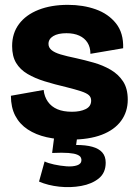

<svg xmlns="http://www.w3.org/2000/svg" viewBox="-20 -562 566 792"><path d="M270 14Q217 14 172.5 4Q128 -6 94.5 -28Q61 -50 43 -84.5Q25 -119 25 -167L160 -191Q163 -163 177.5 -142.5Q192 -122 216.5 -111.5Q241 -101 277 -101Q311 -101 333.5 -112Q356 -123 356 -147Q356 -161 346.5 -169.5Q337 -178 314.5 -185.5Q292 -193 252 -203Q205 -214 164.5 -226.5Q124 -239 93.5 -257Q63 -275 46.5 -302.5Q30 -330 30 -372Q30 -425 58.5 -463Q87 -501 139 -521.5Q191 -542 260 -542Q323 -542 375 -523.5Q427 -505 458.5 -465.5Q490 -426 488 -363L353 -340Q353 -367 341 -386Q329 -405 307 -415Q285 -425 254 -425Q219 -425 199.5 -413Q180 -401 180 -381Q180 -366 192.5 -355.5Q205 -345 230 -337.5Q255 -330 294 -322Q330 -314 367 -303.5Q404 -293 436 -274.5Q468 -256 487.5 -226.5Q507 -197 507 -151Q507 -101 479.5 -63.5Q452 -26 399.5 -6Q347 14 270 14ZM141 187 164 104Q178 111 203 116.5Q228 122 254 124Q280 126 298 120Q316 114 316 98Q316 93 313 87Q310 81 298.5 76Q287 71 262.5 69Q238 67 195 69L205 -8H300L294 36Q334 36 361 43.5Q388 51 402 67Q416 83 416 109Q416 151 387.5 174Q359 197 315 205Q271 213 224.5 208Q178 203 141 187Z"/></svg>

Font: Bricolage Grotesque 72pt ExtraBold
Style: Regular
Weight: 800
Designer: Mathieu Triay
Foundry: Atelier Triay
Version: Version 1.001;gftools[0.9.33.dev8+g029e19f]